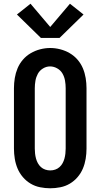

<svg xmlns="http://www.w3.org/2000/svg" viewBox="-20 -1004 540 1032"><path d="M250 8Q223 8 195.5 2.5Q168 -3 144.5 -17Q121 -31 103 -52Q85 -73 74.5 -98Q64 -123 59.5 -150.5Q55 -178 55 -205V-530Q55 -557 59.5 -584.5Q64 -612 74.5 -637Q85 -662 103 -683Q121 -704 145 -718Q169 -732 196 -739Q223 -746 250 -746Q277 -746 304 -739Q331 -732 355 -718Q379 -704 397 -683Q415 -662 425.5 -637Q436 -612 440.5 -584.5Q445 -557 445 -530V-205Q445 -178 440.5 -150.5Q436 -123 425.5 -98Q415 -73 397 -52Q379 -31 355.5 -17Q332 -3 304.5 2.5Q277 8 250 8ZM250 -88Q264 -88 277 -92.5Q290 -97 300 -106Q310 -115 316.5 -127Q323 -139 326.5 -152Q330 -165 331.5 -178.5Q333 -192 333 -205V-530Q333 -550 329.5 -570.5Q326 -591 316 -608.5Q306 -626 287.5 -636.5Q269 -647 249 -647Q229 -647 211 -636Q193 -625 183.5 -607.5Q174 -590 170.5 -570Q167 -550 167 -530V-205Q167 -192 168.5 -178.5Q170 -165 173.5 -152Q177 -139 183.5 -127Q190 -115 200 -106Q210 -97 223 -92.5Q236 -88 250 -88ZM200 -800 71 -926 144 -984 250 -859 356 -984 429 -926 300 -800Z"/></svg>

Font: Iosevka Gothic
Style: Bold
Weight: 700
Monospace: yes
Designer: Belleve Invis
Foundry: Belleve Invis
Version: Version 15.5.1; ttfautohint (v1.8.4)